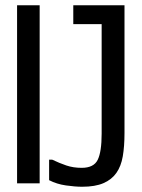

<svg xmlns="http://www.w3.org/2000/svg" viewBox="-20 -714 540 731"><path d="M131 -694V-16H45V-694ZM454 -694V-207Q454 -157 447.5 -119Q441 -81 423 -55.5Q405 -30 373.5 -16.5Q342 -3 293 -3Q266 -3 231 -8Q196 -13 167 -28V-106H179Q206 -93 232.5 -84Q259 -75 291 -75Q337 -75 352 -105.5Q367 -136 367 -205V-622H259V-694Z"/></svg>

Font: D2Coding ligature
Style: Regular
Weight: 400
Monospace: yes
Designer: Yong-Rak Park; Jeong-Hwan Yoon; Sang-Min Lee;
Foundry: NHN Corporation
Version: Version 1.3.2; Build 20180524